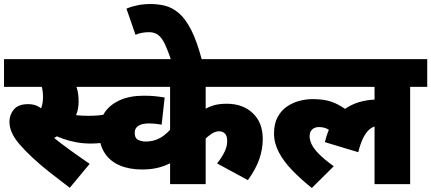

<svg xmlns="http://www.w3.org/2000/svg" viewBox="-20 -916 2145 955"><path d="M345 -484 344 -525Q355 -503 363 -475.5Q371 -448 371 -411Q371 -374 359 -345Q347 -316 330 -295L311 -275Q292 -258 270 -242.5Q248 -227 223 -217L240 -237Q278 -206 328.5 -169.5Q379 -133 426 -101L327 18Q274 -22 226.5 -59.5Q179 -97 140.5 -133Q102 -169 74 -202Q49 -232 38 -258.5Q27 -285 27 -311Q27 -345 49 -371.5Q71 -398 120 -398Q154 -398 177 -382.5Q200 -367 219.5 -340Q239 -313 259 -280L154 -327Q168 -345 177 -361.5Q186 -378 190 -395.5Q194 -413 194 -432Q194 -460 187.5 -486.5Q181 -513 167 -530L266 -484H0V-622H524V-484ZM420 -340Q447 -340 469.5 -342Q492 -344 517 -349L534 -213Q510 -208 484 -205Q458 -202 432 -202Q393 -202 358.5 -208.5Q324 -215 296 -225Q268 -235 247 -245L261 -363Q292 -355 316 -350Q340 -345 364.5 -342.5Q389 -340 420 -340Z M1329 -484H1003V-328L990 -368Q1016 -384 1043 -392Q1070 -400 1108 -400Q1188 -400 1237.5 -353Q1287 -306 1287 -224Q1287 -177 1270.5 -127Q1254 -77 1213 -20L1060 -103Q1083 -133 1096.5 -160Q1110 -187 1110 -214Q1110 -241 1098.5 -252Q1087 -263 1070 -263Q1051 -263 1031.5 -250Q1012 -237 998 -221L1003 -241V0H826V-175L880 -137Q849 -115 820 -101Q791 -87 758.5 -80Q726 -73 686 -73Q623 -73 575 -93.5Q527 -114 500 -156Q473 -198 473 -261Q473 -315 500 -355.5Q527 -396 577 -418Q627 -440 695 -440Q726 -440 751 -437.5Q776 -435 799 -431L784 -296Q772 -298 756 -300Q740 -302 720 -302Q686 -302 668 -290Q650 -278 650 -257Q650 -227 668.5 -219.5Q687 -212 703 -212Q756 -212 795 -242Q834 -272 854 -308L826 -190V-484H445V-622H1329Z M832 -615Q815 -665 800.5 -696Q786 -727 767.5 -741.5Q749 -756 721 -756Q703 -756 685 -752.5Q667 -749 654 -743L609 -873Q635 -884 665 -890Q695 -896 729 -896Q767 -896 802.5 -887Q838 -878 870.5 -850Q903 -822 931.5 -766Q960 -710 985 -615Z M1314 -484V-622H2105V-484H2020V0H1843V-347L1920 -277Q1907 -285 1894 -287Q1881 -289 1857 -289Q1841 -289 1823.5 -277Q1806 -265 1790 -236.5Q1774 -208 1762 -159L1596 -209Q1622 -319 1690 -370Q1758 -421 1861 -421Q1878 -421 1900.5 -418Q1923 -415 1935 -411L1937 -388L1843 -408V-484ZM1665 -225Q1640 -252 1619 -268Q1598 -284 1567 -284Q1545 -284 1532.5 -272Q1520 -260 1520 -238Q1520 -220 1530 -198.5Q1540 -177 1566 -150.5Q1592 -124 1640 -89L1531 19Q1476 -25 1433.5 -69Q1391 -113 1367 -158.5Q1343 -204 1343 -252Q1343 -301 1361 -334Q1379 -367 1408 -386.5Q1437 -406 1470 -414.5Q1503 -423 1533 -423Q1577 -423 1607 -416Q1637 -409 1664.5 -394Q1692 -379 1725 -355Z"/></svg>

Font: Noto Sans Devanagari Black
Style: Regular
Weight: 900
Version: Version 2.003